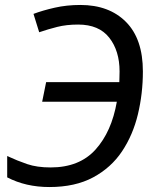

<svg xmlns="http://www.w3.org/2000/svg" viewBox="-20 -744 626 774"><path d="M179 10Q84 10 9 -29V-115Q50 -96 89.5 -82.5Q129 -69 184 -69Q300 -69 365 -141Q430 -213 451 -334H150L166 -413H461Q461 -422 461.5 -432Q462 -442 462 -456Q462 -539 420.5 -592Q379 -645 295 -645Q248 -645 210.5 -635.5Q173 -626 138 -614L115 -688Q152 -702 200.5 -713Q249 -724 304 -724Q420 -724 488 -655.5Q556 -587 556 -456Q556 -367 536 -283.5Q516 -200 472 -134Q428 -68 355.5 -29Q283 10 179 10Z"/></svg>

Font: Noto IKEA Latin
Style: Italic
Weight: 400
Italic angle: -12°
Designer: Monotype Design Team
Foundry: Monotype Imaging Inc.
Version: Version 1.0